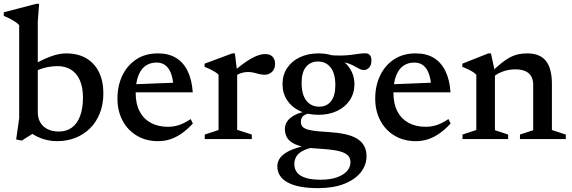

<svg xmlns="http://www.w3.org/2000/svg" viewBox="-28 -736 3025 1016"><path d="M120 -43H168L87 8L57.5 2L73.5 -110V-603Q66.5 -611 55 -619Q43.5 -627 27.5 -635.5Q11.5 -644 -8 -652V-671L164.5 -716H179L172 -623.5V-141Q172 -111 185.2 -88.2Q198.5 -65.5 223.5 -52.8Q248.5 -40 284 -40Q324 -40 352.2 -60.8Q380.5 -81.5 395.8 -121.8Q411 -162 411 -220Q411 -274 394.5 -311.2Q378 -348.5 348 -367.2Q318 -386 277 -386Q251 -386 226.8 -381.5Q202.5 -377 180.8 -368.5Q159 -360 139.5 -346.5L133 -384.5Q163 -402.5 189.2 -415.2Q215.5 -428 238.2 -436.5Q261 -445 281.8 -449.2Q302.5 -453.5 320.5 -453.5Q385.5 -453.5 429.5 -427Q473.5 -400.5 496.2 -353.2Q519 -306 519 -243Q519 -183.5 500.2 -136.5Q481.5 -89.5 448 -56.5Q414.5 -23.5 370 -6.2Q325.5 11 274.5 11Q247 11 221.8 5.5Q196.5 0 171.5 -11.8Q146.5 -23.5 120 -43Z M808 -453.5Q864.5 -453.5 903.8 -429.5Q943 -405.5 965.2 -359.5Q987.5 -313.5 992 -247.5H669.5V-289.5L932 -300L890 -278Q887.5 -319 877 -347.2Q866.5 -375.5 847.5 -390.2Q828.5 -405 800 -405Q767 -405 742.2 -387.8Q717.5 -370.5 703.8 -334.8Q690 -299 690 -244Q690 -186.5 710.8 -146.8Q731.5 -107 770 -86Q808.5 -65 861 -65Q883 -65 903.2 -69.8Q923.5 -74.5 943 -83.8Q962.5 -93 981 -106L992.5 -82.5Q965 -52.5 935.8 -31.5Q906.5 -10.5 875 0.2Q843.5 11 809 11Q745 11 696.5 -17.8Q648 -46.5 620.8 -97.5Q593.5 -148.5 593.5 -214.5Q593.5 -281.5 619.2 -335.8Q645 -390 693 -421.8Q741 -453.5 808 -453.5Z M1374 -450Q1401.5 -450 1414.5 -435.8Q1427.5 -421.5 1427.5 -399Q1427.5 -371.5 1411.8 -356Q1396 -340.5 1373 -340.5Q1357 -340.5 1343 -344.2Q1329 -348 1314.8 -351.5Q1300.5 -355 1284 -355Q1272.5 -355 1259.5 -352.2Q1246.5 -349.5 1234.2 -343.8Q1222 -338 1211 -330L1199 -350Q1230 -377 1255.5 -396Q1281 -415 1302.2 -426.8Q1323.5 -438.5 1341.2 -444.2Q1359 -450 1374 -450ZM1227 -356V-49L1304.5 -24V0H1055.5V-24L1128.5 -48V-340.5Q1121.5 -348 1110.8 -354.8Q1100 -361.5 1086 -368.5Q1072 -375.5 1054.5 -382.5V-399L1201 -453.5H1215Z M1655.5 259.5Q1601.5 259.5 1561 251.8Q1520.5 244 1493.5 229Q1466.5 214 1453 192.8Q1439.5 171.5 1439.5 144Q1439.5 124.5 1449.5 106.8Q1459.5 89 1481.8 74.2Q1504 59.5 1540.2 47.5Q1576.5 35.5 1629.5 27H1663V38Q1611 45 1581.8 58.5Q1552.5 72 1541 90.8Q1529.5 109.5 1529.5 132Q1529.5 158.5 1544 177Q1558.5 195.5 1589.5 205.2Q1620.5 215 1668.5 215Q1718 215 1753.2 203Q1788.5 191 1807.5 170Q1826.5 149 1826.5 123.5Q1826.5 105.5 1818.2 93Q1810 80.5 1790.2 71.8Q1770.5 63 1736.2 58Q1702 53 1650 50Q1598 47 1564.8 38Q1531.5 29 1512.8 15.2Q1494 1.5 1486.8 -16.2Q1479.5 -34 1479.5 -54Q1480 -90.5 1512.8 -115.2Q1545.5 -140 1607 -150L1619.5 -137.5Q1591 -134.5 1577.5 -123Q1564 -111.5 1564 -91.5Q1564 -80 1568.8 -71Q1573.5 -62 1587.8 -55.2Q1602 -48.5 1631 -44.2Q1660 -40 1708 -37.5Q1757.5 -34.5 1795.5 -26.5Q1833.5 -18.5 1859.2 -3.5Q1885 11.5 1898.2 34.8Q1911.5 58 1911.5 91Q1911.5 137.5 1881.2 175.8Q1851 214 1793.8 236.8Q1736.5 259.5 1655.5 259.5ZM1657 -128.5Q1601 -128.5 1558 -149Q1515 -169.5 1491 -206.2Q1467 -243 1467 -290.5Q1467 -339.5 1491.5 -376.2Q1516 -413 1559.2 -433.2Q1602.5 -453.5 1657.5 -453.5Q1700.5 -453.5 1735.2 -441Q1770 -428.5 1795.2 -406.2Q1820.5 -384 1834 -354.5Q1847.5 -325 1847.5 -291.5Q1847.5 -242.5 1823 -205.8Q1798.5 -169 1755.5 -148.8Q1712.5 -128.5 1657 -128.5ZM1661.5 -171.5Q1700.5 -171.5 1723.5 -200.2Q1746.5 -229 1746.5 -285Q1746.5 -346.5 1721.8 -378.5Q1697 -410.5 1654 -410.5Q1615 -410.5 1591.5 -382.2Q1568 -354 1568 -297Q1568 -236 1593 -203.8Q1618 -171.5 1661.5 -171.5ZM1725 -412.5 1709 -445.5Q1744 -441.5 1773 -442Q1802 -442.5 1825.8 -445.2Q1849.5 -448 1869 -451Q1888.5 -454 1904.5 -454Q1920.5 -454 1929 -444.8Q1937.5 -435.5 1937.5 -415Q1937.5 -392.5 1925.8 -379Q1914 -365.5 1898 -365.5Q1884.5 -365.5 1871.2 -373Q1858 -380.5 1840 -390Q1822 -399.5 1794.5 -406.5Q1767 -413.5 1725 -412.5Z M2172 -453.5Q2228.5 -453.5 2267.8 -429.5Q2307 -405.5 2329.2 -359.5Q2351.5 -313.5 2356 -247.5H2033.5V-289.5L2296 -300L2254 -278Q2251.5 -319 2241 -347.2Q2230.5 -375.5 2211.5 -390.2Q2192.5 -405 2164 -405Q2131 -405 2106.2 -387.8Q2081.5 -370.5 2067.8 -334.8Q2054 -299 2054 -244Q2054 -186.5 2074.8 -146.8Q2095.5 -107 2134 -86Q2172.5 -65 2225 -65Q2247 -65 2267.2 -69.8Q2287.5 -74.5 2307 -83.8Q2326.5 -93 2345 -106L2356.5 -82.5Q2329 -52.5 2299.8 -31.5Q2270.5 -10.5 2239 0.2Q2207.5 11 2173 11Q2109 11 2060.5 -17.8Q2012 -46.5 1984.8 -97.5Q1957.5 -148.5 1957.5 -214.5Q1957.5 -281.5 1983.2 -335.8Q2009 -390 2057 -421.8Q2105 -453.5 2172 -453.5Z M2591 -356V-47L2661 -24V0H2419.5V-24L2492.5 -48V-340.5Q2483.5 -350.5 2466.5 -360.2Q2449.5 -370 2418.5 -382.5V-399L2556 -453.5H2570ZM2723.5 -24 2793.5 -47V-287Q2793.5 -313.5 2783.2 -331.8Q2773 -350 2751.8 -359.5Q2730.5 -369 2699 -369Q2663 -369 2631.5 -357.2Q2600 -345.5 2583.5 -328.5L2565.5 -347.5Q2597.5 -379.5 2622.8 -400Q2648 -420.5 2670.2 -432.2Q2692.5 -444 2715 -448.8Q2737.5 -453.5 2762.5 -453.5Q2829 -453.5 2860.8 -413.8Q2892.5 -374 2892.5 -291V-48L2966 -24V0H2723.5Z"/></svg>

Font: Newsreader 16pt 16pt Medium
Style: Regular
Weight: 500
Version: Version 1.003